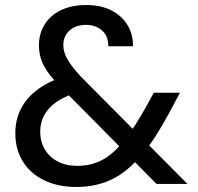

<svg xmlns="http://www.w3.org/2000/svg" viewBox="-20 -732 788 764"><path d="M603 0 221 -386Q175 -432 155 -469.5Q135 -507 135 -552Q135 -598 157.5 -634.5Q180 -671 222.5 -691.5Q265 -712 323 -712Q382 -712 423.5 -690.5Q465 -669 487.5 -632Q510 -595 509 -548H411Q411 -590 385 -611.5Q359 -633 323 -633Q281 -633 256.5 -610.5Q232 -588 232 -553Q232 -523 249.5 -494Q267 -465 300 -429L726 0ZM284 12Q211 12 156 -14.5Q101 -41 71 -89.5Q41 -138 41 -202Q41 -253 61.5 -295.5Q82 -338 123.5 -371Q165 -404 225 -424L264 -437L312 -373L271 -359Q204 -335 172 -297Q140 -259 140 -207Q140 -169 158 -138Q176 -107 209.5 -89.5Q243 -72 287 -72Q344 -72 389.5 -97Q435 -122 479 -179Q499 -204 520 -237.5Q541 -271 564 -312L592 -363H696L655 -286Q628 -236 601.5 -194Q575 -152 547 -120Q490 -50 426.5 -19Q363 12 284 12Z"/></svg>

Font: DM Sans 16pt Medium
Style: Regular
Weight: 500
Version: Version 4.004;gftools[0.9.30]